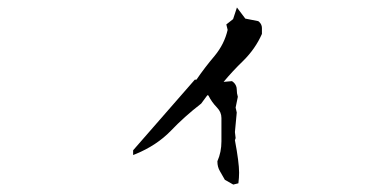

<svg xmlns="http://www.w3.org/2000/svg" viewBox="-20 -498 1040 514"><path d="M562 -65.4V-66.4Q572.8 -90.8 572.8 -119.6V-178.2Q572.8 -180.2 572.8 -182.1Q572.8 -197.8 561 -210Q546.4 -225.1 538.1 -242.2L535.2 -243.2L518.6 -220.7Q473.1 -185.5 437 -147.5Q399.4 -108.9 343.8 -85.9L336.4 -83V-93.8V-95.7L501.5 -284.7H503.9H505.9Q527.8 -316.9 554.7 -348.6Q580.6 -379.9 589.4 -418L585.9 -432.6L604 -446.8L614.3 -478L636.7 -448.2L671.4 -441.4Q673.3 -439.9 674.3 -439Q681.2 -432.1 681.2 -422.9V-407.2Q663.6 -367.2 630.9 -335Q603 -308.1 578.6 -278.8L601.1 -280.8Q604.5 -278.3 606 -276.9Q613.8 -269 613.8 -258.5Q613.8 -248 616.7 -238.8L610.8 -210L613.8 -196.8L608.9 -144.5L610.8 -128.4L608.9 -122.6Q620.1 -63.5 620.1 -35.6Q620.1 -22.9 618.2 -7.3L604.5 -3.9L582 -16.6Q575.2 -28.8 568.6 -40Q562 -51.3 562 -65.4Z"/></svg>

Font: Bakudai
Style: Medium
Weight: 500
Version: Version 1.48